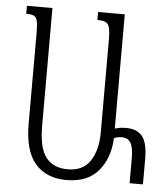

<svg xmlns="http://www.w3.org/2000/svg" viewBox="-52 -761 708 817"><g transform="rotate(5 302.0 -352.0)"><path d="M588 -108V0H531V-109Q531 -153 519 -172.5Q507 -192 482 -192Q461 -192 448 -185Q444 -99 397.5 -44.5Q351 10 262 10Q176 10 128.5 -44.5Q81 -99 81 -215V-601Q81 -637 77.5 -653Q74 -669 63.5 -674.5Q53 -680 30 -680V-714H139V-211Q139 -116 170.5 -76Q202 -36 263 -36Q329 -36 359.5 -83Q390 -130 390 -204V-599Q390 -635 385.5 -652Q381 -669 369.5 -674.5Q358 -680 334 -680V-714H448V-226Q468 -233 496 -233Q543 -233 565.5 -205Q588 -177 588 -108Z"/></g></svg>

Font: Noto Serif Armenian Light Cond
Style: Regular
Weight: 300
Width: 3
Designer: Monotype Design team
Foundry: Monotype Imaging Inc.
Version: Version 1.000